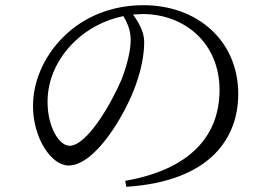

<svg xmlns="http://www.w3.org/2000/svg" viewBox="-20 -715 1040 739"><path d="M492 -659 528 -661C693 -661 825 -547 825 -369C825 -188 707 -62 462 -19L466 4C793 -17 897 -187 897 -353C897 -560 738 -695 532 -695C425 -695 322 -661 240 -588C155 -512 107 -408 107 -307C107 -184 177 -78 244 -78C346 -78 462 -272 504 -392C524 -449 535 -505 535 -553C535 -592 515 -627 492 -659ZM455 -653C472 -623 483 -597 483 -561C483 -516 466 -455 447 -407C406 -312 314 -154 248 -154C207 -154 163 -227 163 -323C163 -411 202 -492 266 -554C317 -604 385 -639 455 -653Z"/></svg>

Font: Noto Serif CJK KR
Style: Regular
Weight: 400
Designer: Ryoko NISHIZUKA 西塚涼子 (kana & ideographs); Frank Grießhammer (Latin, Greek & Cyrillic); Wenlong ZHANG 张文龙 (bopomofo); San
Foundry: Adobe
Version: Version 2.001;hotconv 1.1.0;makeotfexe 2.6.0